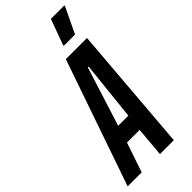

<svg xmlns="http://www.w3.org/2000/svg" viewBox="-324 -938 988 988"><g transform="rotate(-45 170.0 -444.5)"><path d="M-44 0 194 -688H348L292 0H191L205 -162H113L58 0ZM142 -255H216L250 -578H244ZM235 -744V-749L286 -889H384V-884L317 -744Z"/></g></svg>

Font: Saira UltraCondensed
Style: Bold Italic
Weight: 700
Width: 1
Italic angle: -12°
Designer: Hector Gatti with collaboration of the Omnibus-Type team
Foundry: Omnibus-Type
Version: Version 1.101